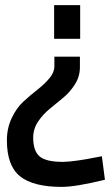

<svg xmlns="http://www.w3.org/2000/svg" viewBox="-20 -519 431 752"><path d="M7 31Q7 -17 26 -57Q45 -97 72.5 -122Q100 -147 127.5 -168.5Q155 -190 174 -213Q193 -236 193 -259V-297H293V-256Q293 -220 274 -189.5Q255 -159 228.5 -137Q202 -115 175 -93Q148 -71 129 -42.5Q110 -14 110 20Q110 72 135 93.5Q160 115 226 115Q248 115 286 109.5Q324 104 352 98L379 93L391 185Q276 213 222 213Q110 213 58.5 171.5Q7 130 7 31ZM294 -499V-367H192V-499Z"/></svg>

Font: TitilliumText22L Lt
Style: Medium
Weight: 500
Designer: Campivisivi
Foundry: Campivisivi
Version: 1.000